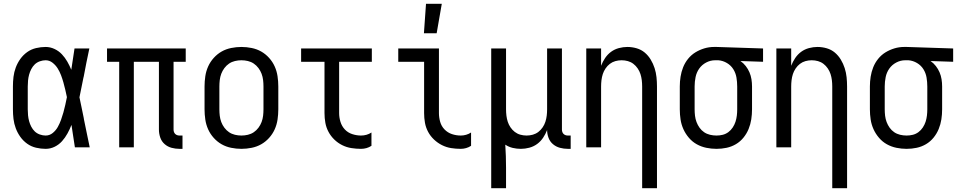

<svg xmlns="http://www.w3.org/2000/svg" viewBox="-20 -775 5040 1010"><path d="M220 8Q195 8 169.5 2Q144 -4 123 -19Q102 -34 87 -55Q72 -76 63 -100Q54 -124 51 -149Q48 -174 48 -200V-320Q48 -346 51 -371Q54 -396 63 -420Q72 -444 87 -465Q102 -486 123 -501Q144 -516 169.5 -522Q195 -528 220 -528Q244 -528 266.5 -517.5Q289 -507 305.5 -489.5Q322 -472 334 -451Q346 -430 355 -408Q359 -436 363.5 -464Q368 -492 372 -520H450Q442 -483 434.5 -445.5Q427 -408 420 -370L419 -367Q414 -341 408.5 -315Q403 -289 398 -263Q404 -236 409.5 -208Q415 -180 421 -152V-150Q429 -112 436.5 -74.5Q444 -37 452 0H374Q370 -29 365 -58.5Q360 -88 356 -118Q347 -95 335 -73Q323 -51 306.5 -32.5Q290 -14 267.5 -3Q245 8 220 8ZM220 -62Q241 -62 257.5 -75.5Q274 -89 284 -107Q294 -125 301 -144.5Q308 -164 313.5 -183.5Q319 -203 323.5 -223.5Q328 -244 332 -264Q328 -283 323.5 -302.5Q319 -322 313.5 -341.5Q308 -361 301 -379.5Q294 -398 283.5 -415Q273 -432 256.5 -445Q240 -458 220 -458Q205 -458 189.5 -452.5Q174 -447 163 -436.5Q152 -426 144.5 -411.5Q137 -397 133 -382Q129 -367 127.5 -351.5Q126 -336 126 -320V-200Q126 -184 127.5 -168.5Q129 -153 133 -138Q137 -123 144.5 -108.5Q152 -94 163 -83.5Q174 -73 189.5 -67.5Q205 -62 220 -62Z M940 8H924Q903 8 882.5 2.5Q862 -3 846 -17Q830 -31 823 -51.5Q816 -72 816 -93V-450H684V0H607V-450H543V-520H957V-450H893V-93Q893 -87 895 -81Q897 -75 901.5 -70.5Q906 -66 912 -64Q918 -62 924 -62H940Z M1250 8Q1223 8 1196 2.5Q1169 -3 1146 -16Q1123 -29 1104.5 -49.5Q1086 -70 1075 -94.5Q1064 -119 1060 -146Q1056 -173 1056 -200V-320Q1056 -347 1060 -374Q1064 -401 1075 -425.5Q1086 -450 1104.5 -470.5Q1123 -491 1146 -504Q1169 -517 1196 -522.5Q1223 -528 1250 -528Q1277 -528 1304 -522.5Q1331 -517 1354 -504Q1377 -491 1395.5 -470.5Q1414 -450 1425 -425.5Q1436 -401 1440 -374Q1444 -347 1444 -320V-200Q1444 -173 1440 -146Q1436 -119 1425 -94.5Q1414 -70 1395.5 -49.5Q1377 -29 1354 -16Q1331 -3 1304 2.5Q1277 8 1250 8ZM1250 -62Q1267 -62 1284 -66Q1301 -70 1315 -79.5Q1329 -89 1339.5 -103Q1350 -117 1356 -133Q1362 -149 1364 -166Q1366 -183 1366 -200V-320Q1366 -337 1364 -354Q1362 -371 1356 -387Q1350 -403 1339.5 -417Q1329 -431 1315 -440.5Q1301 -450 1284 -454Q1267 -458 1250 -458Q1233 -458 1216 -454Q1199 -450 1185 -440.5Q1171 -431 1160.5 -417Q1150 -403 1144 -387Q1138 -371 1136 -354Q1134 -337 1134 -320V-200Q1134 -183 1136 -166Q1138 -149 1144 -133Q1150 -117 1160.5 -103Q1171 -89 1185 -79.5Q1199 -70 1216 -66Q1233 -62 1250 -62Z M1879 8Q1854 8 1828.5 4Q1803 0 1780 -11.5Q1757 -23 1738.5 -41Q1720 -59 1708 -81.5Q1696 -104 1691.5 -129Q1687 -154 1687 -180V-450H1564V-520H1936V-450H1764V-180Q1764 -157 1771 -134Q1778 -111 1794 -94Q1810 -77 1833 -69.5Q1856 -62 1879 -62Q1894 -62 1908 -66Q1922 -70 1934 -78V-8Q1922 0 1908 4Q1894 8 1879 8Z M2404 8Q2378 8 2353 4Q2328 0 2305 -11.5Q2282 -23 2263 -41Q2244 -59 2232 -81.5Q2220 -104 2215.5 -129Q2211 -154 2211 -180V-450H2075V-520H2289V-180Q2289 -157 2295.5 -134Q2302 -111 2318.5 -94Q2335 -77 2357.5 -69.5Q2380 -62 2404 -62Q2418 -62 2432 -66Q2446 -70 2458 -78V-8Q2446 0 2432 4Q2418 8 2404 8ZM2210 -600 2221 -755H2304L2277 -600Z M2564 215V-520H2642V-200Q2642 -183 2644 -166.5Q2646 -150 2651 -134.5Q2656 -119 2665.5 -105Q2675 -91 2688 -81Q2701 -71 2717 -66.5Q2733 -62 2750 -62Q2767 -62 2783 -66.5Q2799 -71 2812 -81Q2825 -91 2834.5 -105Q2844 -119 2849 -134.5Q2854 -150 2856 -166.5Q2858 -183 2858 -200V-520H2936V-93Q2936 -87 2938 -81Q2940 -75 2944.5 -70.5Q2949 -66 2955 -64Q2961 -62 2967 -62H2982V8H2967Q2946 8 2925.5 2.5Q2905 -3 2889 -16.5Q2873 -30 2865.5 -50Q2858 -70 2858 -91Q2850 -70 2837 -50.5Q2824 -31 2805.5 -17.5Q2787 -4 2764.5 2Q2742 8 2720 8Q2698 8 2677 3Q2656 -2 2638 -14Q2640 16 2641 46.5Q2642 77 2642 107V215Z M3358 215V-320Q3358 -337 3356 -353.5Q3354 -370 3349 -385.5Q3344 -401 3334.5 -415Q3325 -429 3312 -439Q3299 -449 3283 -453.5Q3267 -458 3250 -458Q3233 -458 3217 -453.5Q3201 -449 3188 -439Q3175 -429 3165.5 -415Q3156 -401 3151 -385.5Q3146 -370 3144 -353.5Q3142 -337 3142 -320V0H3064V-520H3142V-429Q3150 -450 3163 -469.5Q3176 -489 3194.5 -502.5Q3213 -516 3235.5 -522Q3258 -528 3280 -528Q3305 -528 3329 -521Q3353 -514 3371.5 -498.5Q3390 -483 3403 -461.5Q3416 -440 3423.5 -416.5Q3431 -393 3433.5 -368.5Q3436 -344 3436 -320V215Z M3749 8Q3722 8 3695.5 2.5Q3669 -3 3645.5 -16Q3622 -29 3604 -50Q3586 -71 3575 -95.5Q3564 -120 3560 -146.5Q3556 -173 3556 -200V-320Q3556 -346 3560 -371.5Q3564 -397 3573.5 -421Q3583 -445 3599.5 -465.5Q3616 -486 3638 -499.5Q3660 -513 3685 -520.5Q3710 -528 3736 -528H3750L3994 -520V-450L3875 -454Q3891 -443 3903 -427.5Q3915 -412 3922.5 -394.5Q3930 -377 3933 -358Q3936 -339 3936 -320V-200Q3936 -173 3932 -147Q3928 -121 3918 -96.5Q3908 -72 3891 -51Q3874 -30 3851 -16.5Q3828 -3 3802 2.5Q3776 8 3749 8ZM3749 -62Q3766 -62 3782 -66Q3798 -70 3811.5 -80Q3825 -90 3834.5 -104.5Q3844 -119 3849 -134.5Q3854 -150 3856 -166.5Q3858 -183 3858 -200V-320Q3858 -344 3854 -367.5Q3850 -391 3837.5 -411Q3825 -431 3804 -443.5Q3783 -456 3759 -458H3742Q3717 -458 3694.5 -446Q3672 -434 3658 -414Q3644 -394 3639 -369.5Q3634 -345 3634 -320V-200Q3634 -183 3636 -166Q3638 -149 3644 -133Q3650 -117 3660 -103Q3670 -89 3684 -79.5Q3698 -70 3715 -66Q3732 -62 3749 -62Z M4358 215V-320Q4358 -337 4356 -353.5Q4354 -370 4349 -385.5Q4344 -401 4334.5 -415Q4325 -429 4312 -439Q4299 -449 4283 -453.5Q4267 -458 4250 -458Q4233 -458 4217 -453.5Q4201 -449 4188 -439Q4175 -429 4165.5 -415Q4156 -401 4151 -385.5Q4146 -370 4144 -353.5Q4142 -337 4142 -320V0H4064V-520H4142V-429Q4150 -450 4163 -469.5Q4176 -489 4194.5 -502.5Q4213 -516 4235.5 -522Q4258 -528 4280 -528Q4305 -528 4329 -521Q4353 -514 4371.5 -498.5Q4390 -483 4403 -461.5Q4416 -440 4423.5 -416.5Q4431 -393 4433.5 -368.5Q4436 -344 4436 -320V215Z M4749 8Q4722 8 4695.5 2.5Q4669 -3 4645.5 -16Q4622 -29 4604 -50Q4586 -71 4575 -95.5Q4564 -120 4560 -146.5Q4556 -173 4556 -200V-320Q4556 -346 4560 -371.5Q4564 -397 4573.5 -421Q4583 -445 4599.5 -465.5Q4616 -486 4638 -499.5Q4660 -513 4685 -520.5Q4710 -528 4736 -528H4750L4994 -520V-450L4875 -454Q4891 -443 4903 -427.5Q4915 -412 4922.5 -394.5Q4930 -377 4933 -358Q4936 -339 4936 -320V-200Q4936 -173 4932 -147Q4928 -121 4918 -96.5Q4908 -72 4891 -51Q4874 -30 4851 -16.5Q4828 -3 4802 2.5Q4776 8 4749 8ZM4749 -62Q4766 -62 4782 -66Q4798 -70 4811.5 -80Q4825 -90 4834.5 -104.5Q4844 -119 4849 -134.5Q4854 -150 4856 -166.5Q4858 -183 4858 -200V-320Q4858 -344 4854 -367.5Q4850 -391 4837.5 -411Q4825 -431 4804 -443.5Q4783 -456 4759 -458H4742Q4717 -458 4694.5 -446Q4672 -434 4658 -414Q4644 -394 4639 -369.5Q4634 -345 4634 -320V-200Q4634 -183 4636 -166Q4638 -149 4644 -133Q4650 -117 4660 -103Q4670 -89 4684 -79.5Q4698 -70 4715 -66Q4732 -62 4749 -62Z"/></svg>

Font: Iosevka Term
Style: Regular
Weight: 400
Monospace: yes
Designer: Belleve Invis
Foundry: Belleve Invis
Version: Version 30.0.1